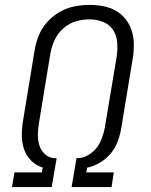

<svg xmlns="http://www.w3.org/2000/svg" viewBox="-20 -763 616 783"><path d="M29 0H191L211 -118H200Q178 -120 162 -135.5Q146 -151 140 -172Q134 -193 134.5 -216Q135 -239 139 -262L186 -548Q191 -575 203.5 -601.5Q216 -628 239 -648Q262 -668 289.5 -676Q317 -684 345 -684Q373 -684 399.5 -674Q426 -664 441 -641Q456 -618 458 -589.5Q460 -561 456 -533L408 -246Q403 -217 391 -188.5Q379 -160 353 -139.5Q327 -119 298 -118H292L272 0H435L444 -60H332L335 -79Q362 -85 387 -99.5Q412 -114 430.5 -136Q449 -158 459 -184Q469 -210 474 -237L521 -523Q527 -557 525.5 -591.5Q524 -626 510 -656Q496 -686 471 -706.5Q446 -727 413 -735Q380 -743 346 -743Q315 -743 284 -737Q253 -731 224 -714.5Q195 -698 172.5 -673Q150 -648 138 -618Q126 -588 121 -557L74 -271Q69 -241 69 -211.5Q69 -182 78 -155Q87 -128 107 -108Q127 -88 154 -80L151 -60H39Z"/></svg>

Font: Iosevka Sparkle Light
Style: Italic
Weight: 300
Italic angle: -9°
Designer: Belleve Invis
Foundry: Belleve Invis
Version: Version 4.5.0; ttfautohint (v1.8.3)